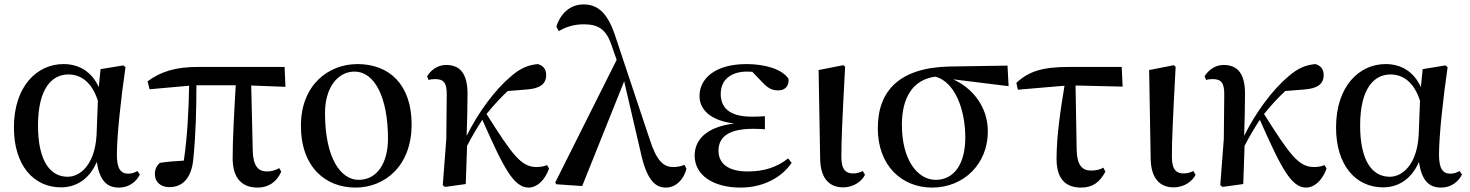

<svg xmlns="http://www.w3.org/2000/svg" viewBox="-20 -833 6655 869"><path d="M256 15C318 15 382 -16 418 -100C431 -17 462 16 519 16C563 16 597 -10 613 -43L602 -59C589 -52 578 -47 560 -47C527 -47 509 -69 509 -132C509 -218 527 -385 548 -529L538 -537L435 -520L427 -439C395 -508 339 -543 267 -543C149 -543 43 -444 43 -256C43 -85 132 15 256 15ZM423 -377 417 -221C409 -87 343 -33 286 -33C205 -33 152 -108 152 -265C152 -434 216 -496 289 -496C344 -496 395 -464 423 -377Z M1146 16C1195 16 1232 -9 1253 -56L1244 -72C1226 -63 1212 -57 1187 -57C1150 -57 1126 -81 1124 -149L1117 -446L1272 -440L1268 -530H877C776 -530 709 -510 648 -465L657 -429L836 -445C834 -341 829 -221 812 -106C772 -104 738 -101 704 -96C688 -83 681 -66 681 -44C681 -9 708 14 746 14C811 14 850 -32 856 -125C866 -224 869 -343 869 -447H1047C1040 -328 1033 -206 1033 -117C1033 -22 1079 16 1146 16Z M1589 16C1720 16 1843 -80 1843 -270C1843 -450 1742 -543 1598 -543C1465 -543 1342 -447 1342 -264C1342 -74 1456 16 1589 16ZM1603 -19C1524 -19 1451 -114 1451 -322C1451 -433 1506 -509 1585 -509C1674 -509 1736 -395 1736 -205C1736 -98 1689 -19 1603 -19Z M2373 16C2408 16 2445 -14 2465 -70L2456 -86C2446 -81 2429 -77 2408 -77C2338 -77 2298 -134 2182 -317C2215 -358 2247 -392 2278 -421L2364 -428C2421 -432 2452 -451 2452 -493C2452 -524 2435 -537 2414 -543C2375 -539 2339 -528 2292 -487C2219 -425 2145 -325 2092 -218C2094 -282 2096 -345 2096 -405C2097 -503 2060 -539 1999 -539C1960 -539 1930 -515 1913 -488L1920 -471C1929 -474 1939 -475 1950 -475C1988 -475 2003 -458 2002 -403L2000 -204L1984 5L1994 13L2088 0L2094 -173C2120 -223 2138 -252 2163 -291C2260 -72 2305 16 2373 16Z M2994 16C3037 16 3074 -18 3087 -69L3078 -87C3063 -80 3042 -77 3028 -77C2984 -77 2953 -103 2922 -198L2766 -666C2732 -771 2689 -813 2621 -813C2560 -813 2516 -771 2498 -712L2509 -692C2537 -709 2574 -723 2622 -723C2685 -723 2723 -703 2748 -628L2771 -562L2493 -7L2498 1L2615 9L2805 -465L2879 -147C2907 -15 2947 16 2994 16Z M3332 16C3436 16 3519 -31 3563 -96L3547 -116C3496 -76 3439 -57 3364 -57C3274 -57 3232 -94 3232 -151C3232 -207 3269 -250 3389 -250C3401 -250 3412 -250 3442 -248V-307C3417 -305 3400 -305 3382 -305C3280 -305 3242 -347 3242 -408C3242 -470 3286 -509 3362 -509L3385 -508L3429 -462C3460 -429 3478 -424 3504 -424C3533 -424 3552 -444 3549 -476C3520 -521 3440 -543 3359 -543C3215 -543 3146 -476 3146 -399C3146 -338 3193 -288 3303 -274C3173 -258 3124 -197 3124 -129C3124 -38 3211 16 3332 16Z M3796 15C3845 15 3882 -14 3895 -42L3885 -59C3873 -53 3860 -48 3841 -48C3810 -48 3788 -63 3788 -123C3788 -197 3792 -286 3805 -531L3797 -538L3685 -516L3692 -116C3693 -25 3734 15 3796 15Z M4199 16C4341 16 4451 -90 4451 -238C4451 -350 4382 -434 4294 -474L4545 -443L4540 -536L4279 -532C4051 -527 3953 -423 3953 -252C3953 -85 4060 16 4199 16ZM4214 -486C4303 -462 4349 -335 4349 -211C4349 -89 4297 -19 4215 -19C4133 -19 4062 -109 4062 -268C4062 -389 4110 -473 4214 -486Z M4873 16C4926 16 4958 -9 4983 -56L4974 -74C4957 -65 4940 -61 4919 -61C4879 -61 4855 -83 4853 -154L4848 -446L5061 -441L5057 -530H4817C4698 -530 4636 -510 4580 -458L4587 -427L4798 -445C4781 -342 4762 -220 4762 -114C4762 -20 4806 16 4873 16Z M5292 15C5341 15 5378 -14 5391 -42L5381 -59C5369 -53 5356 -48 5337 -48C5306 -48 5284 -63 5284 -123C5284 -197 5288 -286 5301 -531L5293 -538L5181 -516L5188 -116C5189 -25 5230 15 5292 15Z M5892 16C5927 16 5964 -14 5984 -70L5975 -86C5965 -81 5948 -77 5927 -77C5857 -77 5817 -134 5701 -317C5734 -358 5766 -392 5797 -421L5883 -428C5940 -432 5971 -451 5971 -493C5971 -524 5954 -537 5933 -543C5894 -539 5858 -528 5811 -487C5738 -425 5664 -325 5611 -218C5613 -282 5615 -345 5615 -405C5616 -503 5579 -539 5518 -539C5479 -539 5449 -515 5432 -488L5439 -471C5448 -474 5458 -475 5469 -475C5507 -475 5522 -458 5521 -403L5519 -204L5503 5L5513 13L5607 0L5613 -173C5639 -223 5657 -252 5682 -291C5779 -72 5824 16 5892 16Z M6240 15C6302 15 6366 -16 6402 -100C6415 -17 6446 16 6503 16C6547 16 6581 -10 6597 -43L6586 -59C6573 -52 6562 -47 6544 -47C6511 -47 6493 -69 6493 -132C6493 -218 6511 -385 6532 -529L6522 -537L6419 -520L6411 -439C6379 -508 6323 -543 6251 -543C6133 -543 6027 -444 6027 -256C6027 -85 6116 15 6240 15ZM6407 -377 6401 -221C6393 -87 6327 -33 6270 -33C6189 -33 6136 -108 6136 -265C6136 -434 6200 -496 6273 -496C6328 -496 6379 -464 6407 -377Z"/></svg>

Font: Noto Serif CJK KR SemiBold
Style: Regular
Weight: 600
Designer: Ryoko NISHIZUKA 西塚涼子 (kana & ideographs); Frank Grießhammer (Latin, Greek & Cyrillic); Wenlong ZHANG 张文龙 (bopomofo); San
Foundry: Adobe
Version: Version 2.001;hotconv 1.1.0;makeotfexe 2.6.0